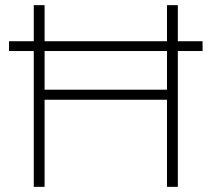

<svg xmlns="http://www.w3.org/2000/svg" viewBox="-20 -725 821 745"><path d="M111 0V-527H15V-565H111V-705H153V-565H628V-705H670V-565H766V-527H670V0H628V-338H153V0ZM153 -377H628V-527H153Z"/></svg>

Font: Nunito Sans ExtraLight
Style: Regular
Weight: 200
Designer: Vernon Adams
Foundry: Vernon Adams
Version: Version 3.006; ttfautohint (v1.8.3)